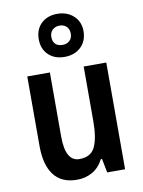

<svg xmlns="http://www.w3.org/2000/svg" viewBox="-92 -889 717 962"><g transform="rotate(-10 267.0 -408.0)"><path d="M467 -543V0H376L362 -71H356Q335 -30 300 -10Q265 10 222 10Q143 10 104 -41.5Q65 -93 65 -189V-543H180V-217Q180 -90 251 -90Q310 -90 331 -135Q352 -180 352 -266V-543ZM267 -607Q216 -607 185 -637Q154 -667 154 -716Q154 -766 185 -796Q216 -826 267 -826Q317 -826 349.5 -796Q382 -766 382 -718Q382 -668 350 -637.5Q318 -607 267 -607ZM268 -668Q289 -668 303 -681Q317 -694 317 -717Q317 -739 303.5 -752.5Q290 -766 268 -766Q246 -766 232 -752.5Q218 -739 218 -717Q218 -694 230.5 -681Q243 -668 268 -668Z"/></g></svg>

Font: Noto Sans Gurmukhi Condensed SemiBold
Style: Regular
Weight: 600
Width: 3
Designer: Jelle Bosma - Monotype Design Team
Foundry: Monotype Imaging Inc.
Version: Version 2.004; ttfautohint (v1.8.4.7-5d5b)